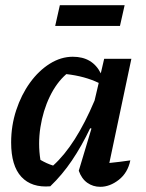

<svg xmlns="http://www.w3.org/2000/svg" viewBox="-20 -714 563 741"><path d="M174 5Q102 11 62.5 -31.5Q23 -74 23 -164Q23 -229 42.5 -288.5Q62 -348 95.5 -394.5Q129 -441 172 -468Q215 -495 261 -495Q337 -495 369 -431L382 -487H487L402 -85Q422 -87 442 -89.5Q462 -92 483 -95Q473 -47 438.5 -20Q404 7 367 7Q339 7 317 -8.5Q295 -24 284 -55L333 -218L328 -219Q295 -150 257.5 -94.5Q220 -39 174 5ZM136 -97Q148 -90 160 -84.5Q172 -79 185 -75Q272 -153 345 -326L361 -394Q307 -420 236 -428Q198 -395 172 -341Q146 -287 136 -223Q126 -159 136 -97ZM193 -614 211 -694H461L443 -614Z"/></svg>

Font: Piazzolla SemiBold
Style: Italic
Weight: 600
Italic angle: -11.3°
Designer: Juan Pablo del Peral
Foundry: Huerta Tipografica
Version: Version 1.330